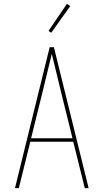

<svg xmlns="http://www.w3.org/2000/svg" viewBox="-20 -981 540 1001"><path d="M58 0 239 -735H261L442 0H422L362 -242H138L78 0ZM358 -260 301 -490Q288 -543 275.5 -595.5Q263 -648 250 -700Q237 -648 224.5 -595.5Q212 -543 199 -490L142 -260ZM247 -810 233 -820 329 -961 346 -949Z"/></svg>

Font: Iosevka Thin
Style: Regular
Weight: 100
Monospace: yes
Designer: Belleve Invis
Foundry: Belleve Invis
Version: Version 32.5.0; ttfautohint (v1.8.4)